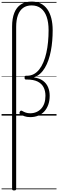

<svg xmlns="http://www.w3.org/2000/svg" viewBox="-20 -1473 740 2446"><path d="M159 953Q146 953 140 948Q134 943 134 934V-1134Q134 -1237 162 -1308.5Q190 -1380 246 -1416.5Q302 -1453 383 -1453Q448 -1453 498 -1428.5Q548 -1404 582 -1356.5Q616 -1309 633.5 -1241Q651 -1173 651 -1087Q651 -1020 645.5 -953.5Q640 -887 628 -825Q616 -763 597 -708Q578 -653 551.5 -608.5Q525 -564 490 -533Q455 -502 411 -487Q483 -477 527 -444.5Q571 -412 592 -363Q613 -314 613 -253Q613 -190 595 -139.5Q577 -89 544.5 -53.5Q512 -18 466.5 0.5Q421 19 365 19Q323 19 292 8Q261 -3 236 -19Q227 -25 227.5 -33Q228 -41 233 -50Q239 -62 247 -63.5Q255 -65 264 -59Q286 -46 310 -38Q334 -30 365 -30Q407 -30 442.5 -45Q478 -60 504.5 -88.5Q531 -117 545 -158.5Q559 -200 559 -253Q559 -314 535.5 -360.5Q512 -407 460 -433.5Q408 -460 320 -460H310Q302 -460 297.5 -465Q293 -470 293 -484Q293 -497 297.5 -502.5Q302 -508 310 -508H324Q372 -508 411 -529Q450 -550 480.5 -589Q511 -628 533.5 -682Q556 -736 570.5 -800.5Q585 -865 592 -938Q599 -1011 599 -1088Q599 -1188 574.5 -1258.5Q550 -1329 502 -1366.5Q454 -1404 383 -1404Q318 -1404 274.5 -1372.5Q231 -1341 208.5 -1280Q186 -1219 186 -1130V934Q186 943 180 948Q174 953 159 953ZM0 928H700V938H0ZM0 -20H700V0H0ZM0 -505H700V-500H0ZM0 -1448H700V-1438H0Z"/></svg>

Font: Playwrite ID Guides
Style: Regular
Weight: 400
Designer: Veronika Burian, José Scaglione
Foundry: TypeTogether
Version: Version 1.003